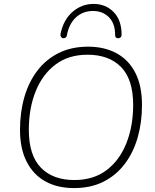

<svg xmlns="http://www.w3.org/2000/svg" viewBox="-20 -951 791 979"><path d="M357 8Q273 8 211.5 -26Q150 -60 116 -126.5Q82 -193 82 -289Q82 -378 104 -455Q126 -532 170 -590Q214 -648 279 -680.5Q344 -713 429 -713Q513 -713 575 -679Q637 -645 670.5 -579Q704 -513 704 -416Q704 -327 682 -250Q660 -173 616 -115Q572 -57 507.5 -24.5Q443 8 357 8ZM359 -33Q457 -33 523.5 -83.5Q590 -134 624.5 -221Q659 -308 659 -416Q659 -546 597.5 -609Q536 -672 426 -672Q329 -672 262.5 -621.5Q196 -571 161.5 -484.5Q127 -398 127 -289Q127 -159 188.5 -96Q250 -33 359 -33ZM302 -756Q295 -757 291 -763.5Q287 -770 289 -780Q304 -851 350.5 -891Q397 -931 457 -931Q519 -931 559.5 -889.5Q600 -848 600 -774Q600 -766 596 -761.5Q592 -757 584 -756Q579 -756 575 -757.5Q571 -759 569 -763Q567 -767 567 -773Q567 -831 535.5 -863Q504 -895 454 -895Q403 -895 367.5 -862.5Q332 -830 321 -771Q320 -766 317.5 -762.5Q315 -759 311 -757.5Q307 -756 302 -756Z"/></svg>

Font: Nunito ExtraLight ExtraLight
Style: Italic
Weight: 250
Italic angle: -9°
Version: Version 3.602